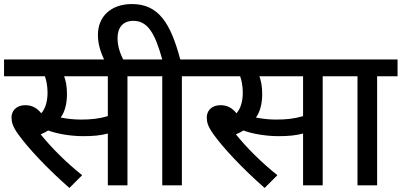

<svg xmlns="http://www.w3.org/2000/svg" viewBox="-20 -916 1985 949"><path d="M610 -539H711V-622H0V-539H202C209 -519 215 -491 215 -458C215 -421 207 -382 184 -356C163 -382 139 -396 106 -396C56 -396 37 -364 37 -336C37 -313 42 -291 71 -251C116 -188 211 -85 323 13L386 -50C307 -113 234 -186 181 -252C194 -257 207 -264 218 -271C261 -255 328 -243 391 -243C439 -243 475 -246 513 -256V0H610ZM379 -325C345 -325 310 -329 280 -335C300 -363 311 -401 311 -452C311 -490 305 -518 297 -539H513V-342C469 -329 430 -325 379 -325Z M498 -615H592C575 -650 561 -684 561 -728C561 -780 588 -813 639 -813C710 -813 746 -752 782 -622H696V-539H782V0H879V-539H980V-622H871C823 -802 764 -896 632 -896C527 -896 464 -833 464 -744C464 -702 475 -661 498 -615Z M1575 -539H1676V-622H965V-539H1167C1174 -519 1180 -491 1180 -458C1180 -421 1172 -382 1149 -356C1128 -382 1104 -396 1071 -396C1021 -396 1002 -364 1002 -336C1002 -313 1007 -291 1036 -251C1081 -188 1176 -85 1288 13L1351 -50C1272 -113 1199 -186 1146 -252C1159 -257 1172 -264 1183 -271C1226 -255 1293 -243 1356 -243C1404 -243 1440 -246 1478 -256V0H1575ZM1344 -325C1310 -325 1275 -329 1245 -335C1265 -363 1276 -401 1276 -452C1276 -490 1270 -518 1262 -539H1478V-342C1434 -329 1395 -325 1344 -325Z M1844 -539H1945V-622H1661V-539H1747V0H1844Z"/></svg>

Font: Noto Sans Medium
Style: Italic
Weight: 500
Italic angle: -12°
Designer: Monotype Design Team
Foundry: Monotype Imaging Inc.
Version: Version 2.013